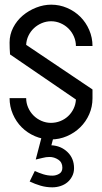

<svg xmlns="http://www.w3.org/2000/svg" viewBox="-20 -597 436 822"><path d="M376 -176Q376 -140 362 -108Q348 -76 323.5 -52Q299 -28 266.5 -14Q234 0 198 0Q162 0 129.5 -14Q97 -28 73 -52Q49 -76 35 -108.5Q21 -141 21 -177H92Q92 -156 100.5 -136.5Q109 -117 123.5 -102.5Q138 -88 157.5 -79.5Q177 -71 198 -71Q219 -71 238 -78.5Q257 -86 271.5 -99.5Q286 -113 295 -131.5Q304 -150 305 -171L23 -364Q22 -377 21.5 -389.5Q21 -402 21 -415Q21 -449 36.5 -479Q52 -509 77.5 -530.5Q103 -552 135 -564.5Q167 -577 199 -577Q235 -577 267.5 -563Q300 -549 324 -525Q348 -501 362 -468.5Q376 -436 376 -400H305Q305 -421 296.5 -440.5Q288 -460 273.5 -474.5Q259 -489 239.5 -497.5Q220 -506 199 -506Q178 -506 159 -498Q140 -490 125.5 -476.5Q111 -463 102 -444.5Q93 -426 92 -405L376 -214ZM200 25Q241 27 269 54Q297 81 297 123Q297 142 289 157.5Q281 173 268.5 183.5Q256 194 239 199.5Q222 205 204 205Q178 205 154 198Q130 191 107 180L129 135Q146 143 165 149Q184 155 204 155Q220 155 233.5 147Q247 139 247 121Q247 98 229.5 86.5Q212 75 192 75Q177 75 162.5 79Q148 83 133 86L162 -25L210 -13L200 25Z"/></svg>

Font: Googee
Style: Regular
Weight: 400
Designer: Peter Wiegel
Foundry: CATFonts Peter Wiegel
Version: 1.000